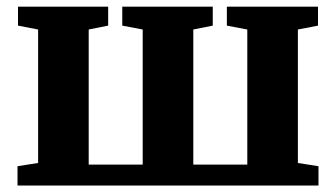

<svg xmlns="http://www.w3.org/2000/svg" viewBox="-20 -572 1036 592"><path d="M34 0V-59.5L97.5 -69.5V-481L35.5 -493V-551.5H313.5V-493L253.5 -481V-64.5H420V-481L357 -493V-551.5H636V-493L576 -481V-64.5H742.5V-481L679.5 -493V-551.5H960.5V-493L898.5 -481V-69.5L962 -59.5V0Z"/></svg>

Font: Merriweather 28pt ExtraBold
Style: Regular
Weight: 800
Version: Version 2.100